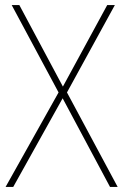

<svg xmlns="http://www.w3.org/2000/svg" viewBox="-20 -734 484 754"><path d="M442 0 243 -371 431 -714H401L227 -394L56 -714H26L210 -371L2 0H32L226 -348L412 0Z"/></svg>

Font: Noto Sans Armenian SemiCondensed Thin
Style: Regular
Weight: 100
Width: 4
Designer: Monotype Design Team
Foundry: Monotype Imaging Inc.
Version: Version 2.008